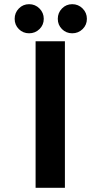

<svg xmlns="http://www.w3.org/2000/svg" viewBox="-20 -897 485 917"><path d="M290 0H150V-700H290ZM50 -807Q50 -836 70 -856.5Q90 -877 119 -877Q148 -877 168.5 -856.5Q189 -836 189 -807Q189 -778 168.5 -758Q148 -738 119 -738Q90 -738 70 -758Q50 -778 50 -807ZM256 -807Q256 -836 276 -856.5Q296 -877 325 -877Q354 -877 374.5 -856.5Q395 -836 395 -807Q395 -778 374.5 -758Q354 -738 325 -738Q296 -738 276 -758Q256 -778 256 -807Z"/></svg>

Font: CAT North
Style: Regular
Weight: 400
Designer: Peter Wiegel
Foundry: Peter Wiegel
Version: Version 1.000